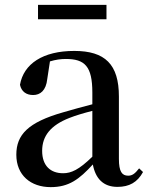

<svg xmlns="http://www.w3.org/2000/svg" viewBox="-20 -752 613 788"><path d="M136 -673H417V-732H136ZM462 15C511 15 544 -4 567 -46L551 -61C533 -38 522 -31 506 -31C481 -31 468 -47 468 -100V-356C468 -488 411 -543 285 -543C156 -543 77 -490 62 -404C68 -376 88 -362 116 -362C145 -362 169 -380 174 -428L185 -500C208 -507 229 -510 250 -510C328 -510 359 -480 359 -372V-324C318 -313 275 -302 239 -291C95 -250 47 -199 47 -117C47 -33 106 16 188 16C263 16 305 -16 361 -77C372 -19 404 15 462 15ZM359 -109C304 -55 272 -41 239 -41C188 -41 153 -71 153 -133C153 -194 188 -238 265 -268C290 -278 324 -288 359 -297Z"/></svg>

Font: GenKiMin2 TW SB
Style: Regular
Weight: 600
Version: Version 2.100;PS 2.1;hotconv 16.6.51;makeotf.lib2.5.65220 DE